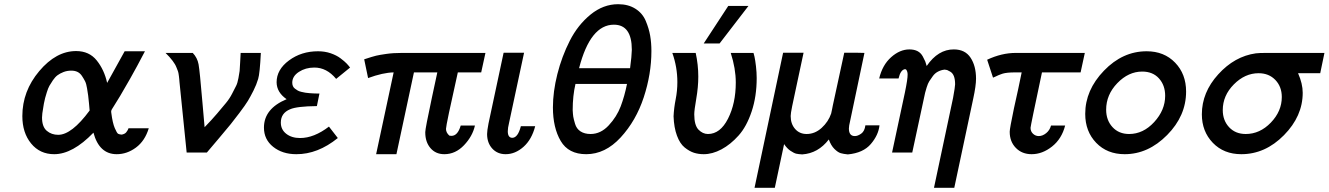

<svg xmlns="http://www.w3.org/2000/svg" viewBox="-20 -723 6297 910"><path d="M85.9 -172.9Q85.9 -291 166 -386Q246.1 -481 340.8 -481Q402.8 -481 438.5 -436.5Q474.1 -392.1 487.8 -330.1L570.8 -480H667Q628.9 -406.7 596.9 -350.3Q564.9 -293.9 549.6 -268.6Q534.2 -243.2 523.7 -226.6Q513.2 -210 510 -204.6Q506.8 -199.2 506.8 -192.9Q506.8 -191.9 507.3 -189.9Q507.8 -188 507.8 -186Q513.7 -140.1 523.9 -116Q534.2 -91.8 540 -88.9Q545.9 -85.9 556.2 -85Q563 -85.9 569.1 -88.9Q575.2 -91.8 578.6 -96.4Q582 -101.1 584.5 -105Q586.9 -108.9 587.9 -111.8L588.9 -115.2H685.1Q667 -55.2 624.5 -23.7Q582 7.8 533.2 7.8Q450.2 7.8 422.9 -94.2Q324.7 7.8 236.8 7.8Q168.9 7.8 127.4 -43Q85.9 -93.8 85.9 -172.9ZM179.2 -166Q179.2 -122.1 201.7 -103Q224.1 -84 255.9 -84Q319.8 -84 404.8 -199.2Q403.8 -207 401.9 -232.4Q399.9 -257.8 397.9 -270Q396 -282.2 392.6 -304.2Q389.2 -326.2 383.1 -338.1Q377 -350.1 368.4 -363Q359.9 -376 347.4 -382.1Q335 -388.2 317.9 -388.2Q297.9 -388.2 281 -381.6Q264.2 -375 252.7 -366.5Q241.2 -357.9 230.7 -342.5Q220.2 -327.1 214.1 -316.2Q208 -305.2 201.9 -285.6Q195.8 -266.1 193.8 -258.1Q191.9 -250 188 -231.9L185.1 -213.9Q179.2 -182.1 179.2 -166Z M764.6 -472.2H893.6Q915.5 -449.2 921.1 -418.2Q926.8 -387.2 939.5 -236.8Q945.3 -165 949.7 -120.1Q983.9 -155.3 1008.8 -184.6Q1033.7 -213.9 1051 -234.9Q1068.4 -255.9 1080.6 -280Q1092.8 -304.2 1099.1 -316.2Q1105.5 -328.1 1110.1 -353Q1114.7 -377.9 1115.7 -386.5Q1116.7 -395 1118.2 -427.5Q1119.6 -460 1120.6 -472.2H1216.3Q1211.4 -374 1203.6 -349.1Q1195.8 -322.3 1181.2 -293.2Q1166.5 -264.2 1155 -245.1Q1143.6 -226.1 1114.5 -187.5Q1085.4 -148.9 1073.5 -134.5Q1061.5 -120.1 1018.1 -68.1Q974.6 -16.1 960.4 0H864.7L830.6 -335Q830.6 -337.9 829.6 -347.4Q828.6 -356.9 828.1 -361.1Q827.6 -365.2 826.2 -374Q824.7 -382.8 822.5 -387.9Q820.3 -393.1 816.9 -402.1Q813.5 -411.1 809.1 -418.5Q804.7 -425.8 798.1 -434.8Q791.5 -443.8 783 -453.1Q774.4 -462.4 764.6 -472.2Z M1231 -118.2Q1231 -208 1338.4 -252.9Q1291.5 -285.2 1291 -333Q1291 -393.1 1349.6 -436.5Q1408.2 -480 1487.3 -480Q1519.5 -480 1547.4 -470.5Q1575.2 -460.9 1594.2 -446.5Q1613.3 -432.1 1622.8 -422.1Q1632.3 -412.1 1639.2 -402.8L1573.2 -349.1Q1528.3 -403.3 1469.2 -402.8Q1428.2 -402.8 1396.7 -382.3Q1365.2 -361.8 1365.2 -331.1Q1365.2 -322.3 1368.2 -315.2Q1371.1 -308.1 1377.7 -303Q1384.3 -297.9 1391.1 -293.9Q1397.9 -290 1408.4 -287.6Q1418.9 -285.2 1427 -283.7Q1435.1 -282.2 1446.5 -281.5Q1458 -280.8 1464.6 -280.3Q1471.2 -279.8 1481.2 -279.8Q1491.2 -279.8 1494.1 -279.8L1481.9 -220.2Q1386.7 -219.2 1355 -205.1Q1311 -187 1311 -142.1Q1311 -108.9 1336.7 -88.9Q1362.3 -68.8 1402.3 -68.8Q1468.3 -68.8 1539.1 -123L1581.1 -68.8Q1485.8 8.3 1384.3 7.8Q1318.4 7.8 1274.7 -27.1Q1231 -62 1231 -118.2Z M1706.1 -441.9Q1746.1 -455.1 1762.5 -459Q1778.8 -462.9 1811.3 -467.5Q1843.8 -472.2 1885.7 -472.2H2280.8L2260.7 -379.9H2149.9Q2093.8 -129.9 2093.8 -112.1Q2093.8 -94.2 2109.9 -80.1Q2113.8 -79.1 2119.6 -79.1Q2149.4 -79.1 2163.6 -127.9H2231Q2219.7 -77.1 2179.2 -34.7Q2138.7 7.8 2085.9 7.8Q2044.9 7.8 2020.3 -21Q1995.6 -49.8 1995.6 -95.2Q1995.6 -96.2 1995.6 -97.2Q1995.6 -113.3 2026.9 -259.8Q2043 -331.5 2052.7 -379.9H1941.9L1858.9 7.8H1762.7L1845.7 -379.9Q1794.9 -378.9 1724.6 -353Z M2288.6 -87.9Q2288.6 -103 2295.4 -138.2L2366.7 -472.2L2367.7 -473.1H2463.9L2392.6 -140.1Q2386.7 -116.2 2386.7 -101.1Q2386.7 -70.3 2407.7 -69.8Q2434.6 -69.8 2448.7 -125H2516.6Q2500.5 -62 2461.2 -27.1Q2421.9 7.8 2376.5 7.8Q2337.4 7.8 2313 -19Q2288.6 -45.9 2288.6 -87.9Z M2600.6 -213.9Q2600.6 -288.1 2621.6 -371.6Q2642.6 -455.1 2680.7 -530Q2718.8 -605 2779.1 -654.1Q2839.4 -703.1 2909.7 -703.1Q2957.5 -703.1 2991.5 -681.6Q3025.4 -660.2 3040.5 -624Q3055.7 -587.9 3061.5 -554Q3067.4 -520 3067.4 -481Q3067.4 -372.1 3031 -261.5Q2994.6 -150.9 2921.6 -71.5Q2848.6 7.8 2758.3 7.8Q2674.3 7.8 2637.5 -54.9Q2600.6 -117.7 2600.6 -213.9ZM2694.3 -201.2Q2695.3 -181.2 2697 -170.2Q2698.7 -159.2 2705.6 -136Q2712.4 -112.8 2731.4 -100.3Q2750.5 -87.9 2779.3 -87.9Q2827.1 -87.9 2865.2 -128.9Q2903.3 -169.9 2921.9 -219Q2940.4 -268.1 2951.7 -325.2H2707.5Q2694.3 -269 2694.3 -201.2ZM2724.6 -399.9H2966.3Q2974.1 -458 2974.6 -486.8Q2974.6 -606 2889.6 -606Q2777.8 -606 2724.6 -399.9Z M3166.5 -472.2H3277.3Q3289.6 -416 3289.6 -359.9Q3289.6 -310.1 3280 -255.1Q3270.5 -200.2 3270.5 -181.2Q3270.5 -129.4 3290.5 -108.6Q3310.5 -87.9 3335.4 -87.9Q3393.6 -87.9 3430.4 -160.4Q3467.3 -232.9 3467.3 -332Q3467.3 -397.9 3443.4 -472.2H3551.3Q3552.2 -471.2 3555.9 -454.6Q3559.6 -438 3563 -408.9Q3566.4 -379.9 3566.4 -353Q3566.4 -266.1 3542.5 -194.6Q3518.6 -123 3480.5 -80.6Q3442.4 -38.1 3399.4 -15.1Q3356.4 7.8 3315.4 7.8Q3290.5 7.8 3269 1Q3247.6 -5.9 3225.1 -23.9Q3202.6 -42 3188.5 -80.1Q3174.3 -118.2 3172.4 -171.9Q3174.3 -211.9 3182.4 -252.4Q3190.4 -293 3190.4 -334Q3190.4 -405.3 3166.5 -472.2ZM3315.4 -517.1 3431.6 -694.8H3527.3L3390.6 -517.1Z M3556.2 167 3691.4 -472.2 3692.4 -473.1H3788.6Q3774.4 -405.3 3757.8 -329.1Q3741.2 -252.9 3734.4 -219Q3727.5 -185.1 3727.5 -172.9Q3727.5 -135.7 3748.5 -111.8Q3769.5 -87.9 3803.2 -87.9Q3842.3 -87.9 3874.3 -116.9Q3906.2 -146 3919.4 -185.1Q3921.4 -191.9 3923.8 -205.6Q3926.3 -219.2 3927.2 -223.1L3981.4 -473.1H4038.6L4077.1 -472.2L4009.3 -149.9Q4003.4 -126 4003.4 -113.8Q4003.4 -77.6 4032.2 -78.1Q4045.4 -78.1 4061.8 -89.6Q4078.1 -101.1 4081.5 -128.9H4148.4Q4143.6 -83 4107.4 -40.5Q4071.3 2 3998.5 8.8Q3977.5 6.8 3964.4 2.9Q3951.2 -1 3934.8 -17.1Q3918.5 -33.2 3908.2 -62Q3857.4 3.9 3782.2 8.8Q3764.2 7.8 3753.7 5.4Q3743.2 2.9 3726.8 -8.1Q3710.4 -19 3696.3 -40L3652.3 167Z M4147 -351.1Q4162.1 -415 4203.6 -451.9Q4245.1 -488.8 4290 -488.8Q4313 -488.8 4328.9 -480.5Q4344.7 -472.2 4353.8 -455.1Q4362.8 -438 4365.5 -431.4Q4368.2 -424.8 4372.1 -410.2Q4426.3 -489.3 4501 -488.8Q4554.2 -488.8 4580.1 -449.5Q4606 -410.2 4606 -350.1Q4606 -316.9 4592.8 -255.9L4502.9 167H4406.7L4497.1 -258.8Q4506.8 -312 4506.8 -323.2Q4506.8 -347.2 4501 -362.1Q4495.1 -377 4483.6 -383.5Q4472.2 -390.1 4469 -391.1Q4465.8 -392.1 4457 -393.1Q4439.9 -391.1 4425.5 -383.5Q4411.1 -376 4401.1 -362.1Q4391.1 -348.1 4384.5 -338.1Q4377.9 -328.1 4371.8 -308.1Q4365.7 -288.1 4364.7 -283.4Q4363.8 -278.8 4359.9 -261.2L4303.7 0H4208L4269 -285.2Q4282.2 -349.1 4281.7 -370.1Q4281.7 -384.3 4274.9 -393.1L4271 -395H4268.1Q4248 -391.1 4238.8 -351.1Z M4658.7 -439.9Q4727.5 -472.2 4794.4 -472.2H5121.6L5101.6 -379.9H4918.5Q4864.3 -125 4864.3 -117.2Q4864.3 -100.1 4876 -89.1Q4887.7 -78.1 4903.3 -78.1Q4921.4 -78.1 4938.5 -92Q4955.6 -106 4961.4 -127.9H5028.3Q5012.2 -64.9 4966.3 -28.6Q4920.4 7.8 4869.6 7.8Q4823.7 7.8 4794.7 -22Q4765.6 -51.8 4765.6 -98.1V-99.1Q4765.6 -113.3 4785.6 -209Q4806.6 -301.8 4822.3 -379.9H4788.6Q4778.8 -379.9 4770.8 -379.4Q4762.7 -378.9 4756.6 -378.4Q4750.5 -377.9 4742.9 -376.5Q4735.4 -375 4732.4 -374Q4729.5 -373 4721.4 -370.1Q4713.4 -367.2 4711.4 -366.2Q4709.5 -365.2 4699.5 -360.6Q4689.5 -356 4686.5 -355Z M5123.5 -183.1Q5123.5 -295.9 5212.2 -387.9Q5300.8 -480 5414.6 -480Q5497.6 -480 5549.6 -426Q5601.6 -372.1 5601.6 -289.1Q5601.6 -173.8 5511.7 -83Q5421.9 7.8 5310.5 7.8Q5227.5 7.8 5175.5 -46.1Q5123.5 -100.1 5123.5 -183.1ZM5222.7 -203.1Q5222.7 -153.3 5252.7 -120.6Q5282.7 -87.9 5331.5 -87.9Q5398.4 -87.9 5450.4 -144.5Q5502.4 -201.2 5502.4 -269Q5502.4 -318.8 5473.1 -351.3Q5443.8 -383.8 5393.6 -383.8Q5328.6 -383.8 5275.6 -328.9Q5222.7 -273.9 5222.7 -203.1Z M5676.3 -181.2Q5676.3 -285.2 5753.9 -370.6Q5831.5 -456.1 5932.1 -470.2Q5948.2 -472.2 5981.4 -472.2H6257.3L6237.3 -376H6132.3Q6154.3 -326.2 6154.3 -283.2Q6154.3 -172.4 6065.4 -82.3Q5976.6 7.8 5863.3 7.8Q5780.3 7.8 5728.3 -46.1Q5676.3 -100.1 5676.3 -181.2ZM5775.4 -201.2Q5775.4 -152.3 5805.4 -120.1Q5835.4 -87.9 5884.3 -87.9Q5951.2 -87.9 6003.2 -141.8Q6055.2 -195.8 6055.2 -263.2Q6055.2 -312 6024.7 -344Q5994.1 -376 5945.3 -376Q5880.4 -376 5827.9 -323Q5775.4 -270 5775.4 -201.2Z"/></svg>

Font: CMU Bright
Style: SemiBoldOblique
Weight: 600
Italic angle: -12°
Version: Version 0.7.0